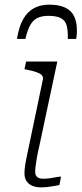

<svg xmlns="http://www.w3.org/2000/svg" viewBox="-20 -801 350 824"><path d="M191 -781Q153 -781 125 -765.5Q97 -750 79 -718Q61 -686 53 -634H89Q98 -673 110.5 -694.5Q123 -716 142 -724.5Q161 -733 188 -733Q224 -733 242.5 -722.5Q261 -712 266.5 -690Q272 -668 271 -634H307Q309 -645 309.5 -654Q310 -663 310 -671Q310 -707 298 -731.5Q286 -756 259.5 -768.5Q233 -781 191 -781ZM155 3Q135 3 119 -3.5Q103 -10 94 -23.5Q85 -37 85 -57Q85 -73 88 -92.5Q91 -112 96.5 -137Q102 -162 108 -192L164 -460Q166 -472 159 -479Q152 -486 136 -491.5Q120 -497 95 -502L85 -504L92 -537H226L148 -171Q142 -146 138.5 -125.5Q135 -105 133 -90Q131 -75 131 -64Q131 -48 140 -41Q149 -34 164 -34Q180 -34 194 -36Q208 -38 220.5 -40.5Q233 -43 242 -43L235 -7Q225 -5 211.5 -2.5Q198 0 184 1.5Q170 3 155 3Z"/></svg>

Font: Roboto Serif 20pt Thin
Style: Italic
Weight: 250
Italic angle: -10°
Version: Version 1.007